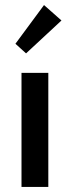

<svg xmlns="http://www.w3.org/2000/svg" viewBox="-20 -739 276 759"><path d="M65 -451H171V0H65ZM223 -658 83 -528 41 -566 154 -719Z"/></svg>

Font: Tilda Sans Semibold
Style: Regular
Weight: 600
Designer: ParaType Ltd
Foundry: ParaType Ltd
Version: Version 1.009